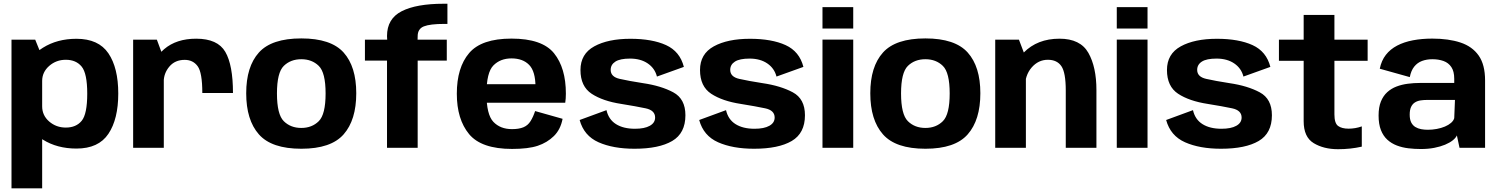

<svg xmlns="http://www.w3.org/2000/svg" viewBox="-20 -810 8208 1052"><path d="M43 222H211V-498.5L173 -592.5H43ZM399 4Q520 4 574 -76.8Q628 -157.5 628 -297.5Q628 -438 574 -517.8Q520 -597.5 399 -597.5Q293 -597.5 214.8 -548.2Q136.5 -499 136.5 -439L211 -366.5Q211 -415 249.5 -448.8Q288 -482.5 340.5 -482.5Q397 -482.5 427.5 -445Q458 -407.5 458 -297Q458 -185 427.5 -148Q397 -111 340.5 -111Q288 -111 249.5 -144.2Q211 -177.5 211 -227.5L136.5 -154Q136.5 -94 214.8 -45Q293 4 399 4Z M1088.5 -300.5H1256.5Q1256.5 -453.5 1214.5 -525.8Q1172.5 -598 1055 -598Q946.5 -598 879.5 -540.8Q812.5 -483.5 812.5 -399.5L877 -361Q877 -408.5 908 -445.2Q939 -482 992 -482Q1037.5 -482 1063 -447.2Q1088.5 -412.5 1088.5 -300.5ZM709.5 0H877.5V-490L839.5 -592.5H709.5Z M1631 5Q1793.5 5 1862.8 -73.8Q1932 -152.5 1932 -299Q1932 -445 1862.8 -522.2Q1793.5 -599.5 1631 -599.5Q1468 -599.5 1398.5 -522.2Q1329 -445 1329 -299Q1329 -152.5 1398.5 -73.8Q1468 5 1631 5ZM1631 -109Q1572.5 -109 1535 -146Q1497.5 -183 1497.5 -298Q1497.5 -412.5 1535 -449Q1572.5 -485.5 1631 -485.5Q1689 -485.5 1726.5 -449Q1764 -412.5 1764 -298Q1764 -183 1726.5 -146Q1689 -109 1631 -109Z M2100.5 0H2268.5V-478H2428V-592.5H2268L2268.5 -612Q2268.5 -652 2302.5 -665.5Q2336.5 -679 2415 -679H2431.5V-789.5H2411Q2261.5 -789.5 2181 -748.5Q2100.5 -707.5 2100.5 -612.5L2101.5 -592.5H1979.5V-478H2100.5Z M2785.5 6V-102.5Q2721 -102.5 2683.2 -142.5Q2645.5 -182.5 2645.5 -296.5Q2645.5 -413 2683.5 -451.5Q2721.5 -490 2782.5 -490Q2844.5 -490 2879.2 -454.5Q2914 -419 2914 -333.5L2920 -348.5H2630V-247H3077Q3080.5 -269 3080.5 -297Q3080.5 -437.5 3015.8 -518Q2951 -598.5 2782.5 -598.5Q2618 -598.5 2550.5 -519.2Q2483 -440 2483 -296.5Q2483 -156.5 2550.2 -75.2Q2617.5 6 2785.5 6ZM2785.5 -102.5V6Q2874.5 6 2926.2 -11.2Q2978 -28.5 3014.8 -64.5Q3051.5 -100.5 3062.5 -159L2912 -201.5Q2901.5 -169.5 2886.8 -146Q2872 -122.5 2847.5 -112.5Q2823 -102.5 2785.5 -102.5Z M3456.5 5Q3590.5 5 3663 -37.5Q3735.5 -80 3735.5 -178.5Q3735.5 -268.5 3668.8 -304.2Q3602 -340 3502.5 -354.5Q3425 -366.5 3375.5 -377.8Q3326 -389 3326 -427Q3326 -456 3351.8 -472.5Q3377.5 -489 3432 -489Q3490 -489 3529 -462.5Q3568 -436 3579.5 -390.5L3727 -443.5Q3705.5 -528 3629.5 -562.8Q3553.5 -597.5 3434 -597.5Q3311.5 -597.5 3236 -556Q3160.5 -514.5 3160.5 -426.5Q3160.5 -336.5 3221.8 -296.2Q3283 -256 3384.5 -240.5Q3465.5 -227.5 3517.5 -216.5Q3569.5 -205.5 3569.5 -166Q3569.5 -137 3540.5 -120.8Q3511.5 -104.5 3459 -104.5Q3395.5 -104.5 3355 -130Q3314.5 -155.5 3303 -206.5L3156 -152.5Q3179.5 -66 3259.5 -30.5Q3339.5 5 3456.5 5Z M4111.5 5Q4245.5 5 4318 -37.5Q4390.5 -80 4390.5 -178.5Q4390.5 -268.5 4323.8 -304.2Q4257 -340 4157.5 -354.5Q4080 -366.5 4030.5 -377.8Q3981 -389 3981 -427Q3981 -456 4006.8 -472.5Q4032.5 -489 4087 -489Q4145 -489 4184 -462.5Q4223 -436 4234.5 -390.5L4382 -443.5Q4360.5 -528 4284.5 -562.8Q4208.5 -597.5 4089 -597.5Q3966.5 -597.5 3891 -556Q3815.5 -514.5 3815.5 -426.5Q3815.5 -336.5 3876.8 -296.2Q3938 -256 4039.5 -240.5Q4120.5 -227.5 4172.5 -216.5Q4224.5 -205.5 4224.5 -166Q4224.5 -137 4195.5 -120.8Q4166.5 -104.5 4114 -104.5Q4050.5 -104.5 4010 -130Q3969.5 -155.5 3958 -206.5L3811 -152.5Q3834.5 -66 3914.5 -30.5Q3994.5 5 4111.5 5Z M4486.5 0H4655V-593H4486.5ZM4486.5 -771V-653.5H4655V-771Z M5050.5 5Q5213 5 5282.2 -73.8Q5351.5 -152.5 5351.5 -299Q5351.5 -445 5282.2 -522.2Q5213 -599.5 5050.5 -599.5Q4887.5 -599.5 4818 -522.2Q4748.5 -445 4748.5 -299Q4748.5 -152.5 4818 -73.8Q4887.5 5 5050.5 5ZM5050.5 -109Q4992 -109 4954.5 -146Q4917 -183 4917 -298Q4917 -412.5 4954.5 -449Q4992 -485.5 5050.5 -485.5Q5108.5 -485.5 5146 -449Q5183.5 -412.5 5183.5 -298Q5183.5 -183 5146 -146Q5108.5 -109 5050.5 -109Z M5433 0H5601V-492.5L5563 -592.5H5433ZM5819.5 0H5987.5V-316.5Q5987.5 -442.5 5943.5 -520.2Q5899.5 -598 5785 -598Q5664 -598 5589 -521.8Q5514 -445.5 5514 -367L5595.5 -329Q5595.5 -397 5632.2 -439.8Q5669 -482.5 5721.5 -482.5Q5771.5 -482.5 5795.5 -447.5Q5819.5 -412.5 5819.5 -314Z M6099 0H6267.5V-593H6099ZM6099 -771V-653.5H6267.5V-771Z M6670 5Q6804 5 6876.5 -37.5Q6949 -80 6949 -178.5Q6949 -268.5 6882.2 -304.2Q6815.5 -340 6716 -354.5Q6638.5 -366.5 6589 -377.8Q6539.5 -389 6539.5 -427Q6539.5 -456 6565.2 -472.5Q6591 -489 6645.5 -489Q6703.5 -489 6742.5 -462.5Q6781.5 -436 6793 -390.5L6940.5 -443.5Q6919 -528 6843 -562.8Q6767 -597.5 6647.5 -597.5Q6525 -597.5 6449.5 -556Q6374 -514.5 6374 -426.5Q6374 -336.5 6435.2 -296.2Q6496.5 -256 6598 -240.5Q6679 -227.5 6731 -216.5Q6783 -205.5 6783 -166Q6783 -137 6754 -120.8Q6725 -104.5 6672.5 -104.5Q6609 -104.5 6568.5 -130Q6528 -155.5 6516.5 -206.5L6369.5 -152.5Q6393 -66 6473 -30.5Q6553 5 6670 5Z M7311.5 7.5Q7379.5 7.5 7441.5 -6.5V-117.5Q7406 -105 7369 -105Q7332 -105 7311.8 -119.8Q7291.5 -134.5 7291.5 -183V-477H7473.5V-592.5H7291.5V-728H7123V-592.5H6987.5V-477H7123V-146Q7123 -59 7177.8 -25.8Q7232.5 7.5 7311.5 7.5Z M7765.5 6.5Q7805.5 6.5 7838.8 0Q7872 -6.5 7897.8 -17.2Q7923.5 -28 7940 -41.2Q7956.5 -54.5 7962.5 -68L7977 0H8117V-369.5Q8117 -455.5 8082 -505.5Q8047 -555.5 7982 -577Q7917 -598.5 7827.5 -598.5Q7770.5 -598.5 7721.8 -589.2Q7673 -580 7635.2 -560.2Q7597.5 -540.5 7573.2 -509.2Q7549 -478 7540 -433.5L7704.5 -387.5Q7711.5 -423.5 7728.8 -445Q7746 -466.5 7771.5 -476Q7797 -485.5 7828 -485.5Q7862 -485.5 7889.2 -475.8Q7916.5 -466 7932.2 -442.5Q7948 -419 7948 -378.5V-355.5H7761Q7727 -355.5 7694 -351.2Q7661 -347 7632 -336Q7603 -325 7581 -305Q7559 -285 7546.2 -253.8Q7533.5 -222.5 7533.5 -177Q7533.5 -130 7546.2 -97.5Q7559 -65 7581.5 -44.5Q7604 -24 7633.5 -12.8Q7663 -1.5 7696.8 2.5Q7730.5 6.5 7765.5 6.5ZM7803.5 -99Q7784.5 -99 7766.8 -102.2Q7749 -105.5 7734.8 -114.2Q7720.5 -123 7712.2 -139.2Q7704 -155.5 7704 -182Q7704 -208 7711.5 -224Q7719 -240 7732.2 -248.5Q7745.5 -257 7763 -259.8Q7780.5 -262.5 7800.5 -262.5H7952L7948 -162.5Q7944 -148.5 7930.5 -136.8Q7917 -125 7896.8 -116.5Q7876.5 -108 7852.2 -103.5Q7828 -99 7803.5 -99Z"/></svg>

Font: Anybody UltraCondensed Thin
Style: Bold
Weight: 700
Version: Version 1.111